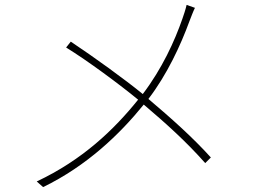

<svg xmlns="http://www.w3.org/2000/svg" viewBox="-20 -753 1040 784"><path d="M776 -721 742 -733C738 -715 730 -691 725 -677C693 -585 642 -473 563 -369C491 -428 361 -522 269 -583L250 -559C338 -505 470 -407 544 -346C446 -224 317 -100 130 -12L156 11C335 -76 469 -205 567 -326C659 -248 741 -174 818 -87L841 -110C766 -193 677 -272 586 -349C662 -448 718 -569 753 -665C760 -683 769 -707 776 -721Z"/></svg>

Font: Source Han Sans JP ExtraLight
Style: Regular
Weight: 250
Designer: Ryoko NISHIZUKA 西塚涼子 (kana, bopomofo & ideographs); Paul D. Hunt (Latin, Greek & Cyrillic); Sandoll Communications 산돌커뮤니
Foundry: Adobe
Version: Version 2.001;hotconv 1.0.107;makeotfexe 2.5.65593